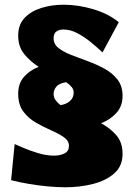

<svg xmlns="http://www.w3.org/2000/svg" viewBox="-20 -780 566 813"><path d="M257 13Q222 13 180 9Q138 5 98 -2Q58 -9 27 -17L42 -170Q49 -167 76.5 -155Q104 -143 140 -132Q176 -121 208 -121Q235 -121 253.5 -130.5Q272 -140 272 -162Q272 -184 250.5 -199Q229 -214 197 -228Q165 -242 132.5 -260.5Q100 -279 78.5 -308Q57 -337 57 -383Q57 -426 81 -454Q105 -482 144 -497Q109 -519 83 -550.5Q57 -582 57 -629Q57 -675 83.5 -703.5Q110 -732 154 -746Q198 -760 249 -760Q311 -760 375 -741Q439 -722 483 -686L414 -558Q392 -579 364.5 -601.5Q337 -624 307.5 -639.5Q278 -655 249 -655Q230 -655 218.5 -646.5Q207 -638 207 -618Q207 -593 228 -576.5Q249 -560 282.5 -547Q316 -534 353 -520.5Q390 -507 423.5 -488.5Q457 -470 478 -442.5Q499 -415 499 -374Q499 -331 473.5 -302.5Q448 -274 408 -258Q446 -238 472.5 -207.5Q499 -177 499 -128Q499 -77 464 -46Q429 -15 373.5 -1Q318 13 257 13ZM207 -382Q207 -368 215 -356.5Q223 -345 236 -335Q260 -338 276 -352Q292 -366 292 -388Q292 -401 283.5 -411.5Q275 -422 260 -432Q230 -427 218.5 -413Q207 -399 207 -382Z"/></svg>

Font: Marhey ExtraBold
Style: Regular
Weight: 800
Designer: Nur Syamsi & Bustanul Arifin
Foundry: Namelatype
Version: Version 1.000; ttfautohint (v1.8.4.7-5d5b)